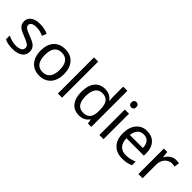

<svg xmlns="http://www.w3.org/2000/svg" viewBox="167 -1804 2858 2858"><g transform="rotate(45 1596.0 -375.0)"><path d="M51.8 -23.9V-104Q140.1 -61 214.4 -61Q349.1 -61 349.1 -140.1Q349.1 -171.9 320.1 -193.8Q291 -215.8 216.1 -244.6Q141.1 -273.4 110.4 -293.9Q50.8 -334 50.8 -401.9Q50.8 -469.7 104.5 -507.8Q158.2 -545.9 250.7 -545.9Q343.3 -545.9 422.9 -509.8L393.1 -439.9Q311.5 -474.1 251.5 -474.1Q191.4 -474.1 163.1 -456.8Q134.8 -439.5 134.8 -409.7Q134.8 -379.9 159.2 -360.6Q183.6 -341.3 261.7 -311.8Q339.8 -282.2 372.1 -260.7Q434.6 -218.8 434.3 -145.8Q434.1 -72.8 377.9 -31.5Q321.8 9.8 218 9.8Q114.3 9.8 51.8 -23.9Z M625 -269Q625 -168 664.8 -115.5Q704.6 -63 781.7 -63Q858.9 -63 898.9 -115.5Q939 -168 939 -269Q939 -370.1 898.7 -421.1Q858.4 -472.2 780.8 -472.2Q625 -472.2 625 -269ZM779.8 9.8Q707 9.8 650.9 -24.2Q594.7 -58.1 564.5 -121.6Q534.2 -185.1 534.2 -269Q534.2 -399.9 599.6 -472.9Q665 -545.9 780.8 -545.9Q896.5 -545.9 963.1 -471.4Q1029.8 -397 1029.8 -267.3Q1029.8 -137.7 963.4 -64Q897 9.8 779.8 9.8Z M1256.8 0H1168.9V-759.8H1256.8Z M1487.8 -265.1Q1487.8 -63 1636.2 -63Q1710.9 -63 1747.8 -106.7Q1784.7 -150.4 1784.7 -250V-266.1Q1784.7 -377.9 1747.3 -425.5Q1710 -473.1 1636 -473.1Q1562 -473.1 1524.9 -419.2Q1487.8 -365.2 1487.8 -265.1ZM1783.7 -545.9V-759.8H1871.6V0H1800.8L1787.6 -71.8H1783.7Q1727.5 9.8 1619.9 9.8Q1512.2 9.8 1454.6 -62.5Q1397 -134.8 1397 -266.6Q1397 -398.4 1454.8 -472.2Q1512.7 -545.9 1619.1 -545.9Q1725.6 -545.9 1783.7 -466.8H1790Q1783.7 -509.3 1783.7 -545.9Z M2050 -638.7Q2035.2 -652.3 2035.2 -681.4Q2035.2 -710.4 2050 -723.6Q2064.9 -736.8 2086.2 -736.8Q2107.4 -736.8 2122.8 -723.6Q2138.2 -710.4 2138.2 -681.4Q2138.2 -652.3 2122.8 -638.7Q2107.4 -625 2086.2 -625Q2064.9 -625 2050 -638.7ZM2129.9 0H2042V-536.1H2129.9Z M2362.8 -320.8H2635.7Q2634.8 -396 2601.1 -435.1Q2567.4 -474.1 2505.1 -474.1Q2442.9 -474.1 2406.2 -433.6Q2369.6 -393.1 2362.8 -320.8ZM2703.6 -102.1V-24.9Q2659.2 -5.9 2620.1 2Q2581.1 9.8 2527.8 9.8Q2407.2 9.8 2338.6 -63.2Q2270 -136.2 2270 -264.6Q2270 -393.1 2334 -469.5Q2397.9 -545.9 2502.9 -545.9Q2607.9 -545.9 2668 -480.7Q2728 -415.5 2728 -304.2V-251H2360.8Q2363.3 -159.7 2407.2 -112.3Q2451.2 -64.9 2533.7 -64.9Q2616.2 -64.9 2703.6 -102.1Z M3113.8 -545.9Q3149.4 -545.9 3176.8 -540L3166 -459Q3136.2 -465.8 3100.8 -465.8Q3065.4 -465.8 3029.1 -442.4Q2992.7 -418.9 2972.2 -377.7Q2951.7 -336.4 2951.7 -286.1V0H2863.8V-536.1H2936L2945.8 -438H2949.7Q3012.2 -545.9 3113.8 -545.9Z"/></g></svg>

Font: NotoSans
Style: Regular
Weight: 400
Designer: Monotype Design team
Foundry: Monotype Imaging Inc.
Version: Version 1.04